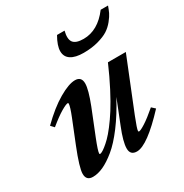

<svg xmlns="http://www.w3.org/2000/svg" viewBox="-164 -820 917 958"><g transform="rotate(-30 295.0 -340.5)"><path d="M367.7 -547.9Q320.3 -547.9 294.9 -564.5Q269.5 -581.1 269.5 -613.3Q269.5 -645 296.4 -691.9H339.8Q328.6 -647.5 343.5 -627.9Q358.4 -608.4 402.3 -608.4Q484.9 -608.4 547.9 -691.9H590.3Q583 -671.4 575.9 -656.2Q568.8 -641.1 551.3 -619.1Q533.7 -597.2 511.7 -583Q489.7 -568.8 452.1 -558.3Q414.6 -547.9 367.7 -547.9ZM98.6 11.2Q60.5 11.2 60.5 -27.3Q60.5 -62.5 102.5 -167.5L154.3 -296.4Q175.8 -350.1 175.8 -366.2Q175.8 -370.6 172.4 -370.6Q162.1 -370.6 132.6 -353.3Q103 -335.9 57.1 -298.3L39.6 -316.9Q106.9 -383.3 165.8 -417.5Q224.6 -451.7 260.3 -451.7Q297.4 -451.7 297.4 -412.6Q297.4 -377.4 266.1 -297.4L208 -152.3Q182.6 -88.4 182.6 -74.2Q182.6 -70.3 186.5 -70.3Q189.9 -70.3 197.5 -74Q205.1 -77.6 219.2 -88.6Q233.4 -99.6 250.2 -116.2Q267.1 -132.8 290 -162.6Q313 -192.4 336.9 -230Q360.8 -267.6 390.1 -324Q419.4 -380.4 448.2 -446.8H551.3L431.6 -149.4Q406.7 -86.4 406.7 -75.2Q406.7 -70.3 410.6 -70.3Q419.9 -70.3 448.2 -88.4Q476.6 -106.4 521.5 -145L541 -127Q412.1 11.2 352.1 11.2Q314 11.2 314 -27.3Q314 -65.4 344.7 -141.1L398.4 -276.4Q356 -197.3 312.3 -139.2Q268.6 -81.1 230 -49.6Q191.4 -18.1 159.2 -3.4Q127 11.2 98.6 11.2Z"/></g></svg>

Font: Elstob 10pt
Style: Bold Italic
Weight: 700
Italic angle: -20°
Designer: Peter S. Baker
Version: Version 1.015